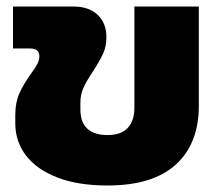

<svg xmlns="http://www.w3.org/2000/svg" viewBox="-20 -555 671 590"><path d="M27 -176V-202Q27 -240 39.5 -268Q52 -296 75 -328Q89 -347 95 -359Q101 -371 101 -382Q101 -406 73 -406H20V-535H205Q253 -535 280 -509.5Q307 -484 307 -441Q307 -412 296.5 -389.5Q286 -367 266 -336Q247 -308 237 -286.5Q227 -265 227 -239V-219Q227 -179 248.5 -159.5Q270 -140 310 -140Q353 -140 373 -162.5Q393 -185 393 -223V-535H591V-230Q591 -114 520.5 -49.5Q450 15 310 15Q220 15 156.5 -9.5Q93 -34 60 -77Q27 -120 27 -176Z"/></svg>

Font: Prompt ExtraBold
Style: Regular
Weight: 800
Designer: Katatrad Team
Foundry: CadsonDemak
Version: Version 1.001